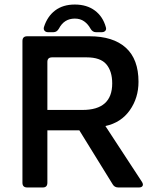

<svg xmlns="http://www.w3.org/2000/svg" viewBox="-20 -827 705 847"><path d="M100 0Q79 0 79 -21V-646Q79 -667 100 -667H375Q479 -667 535 -616.5Q591 -566 591 -466Q591 -395 552.5 -340.5Q514 -286 445 -271L606 -25Q613 -14 609 -7Q605 0 593 0H502Q485 0 477 -14L330 -252H189V-21Q189 0 169 0ZM189 -342H344Q475 -342 475 -459Q475 -513 449 -543.5Q423 -574 362 -574H210Q189 -574 189 -554ZM310 -807Q363 -807 398.5 -780.5Q434 -754 447 -707Q450 -697 444.5 -691Q439 -685 429 -685H403Q388 -685 379 -701Q368 -721 351 -733Q334 -745 310 -745Q263 -745 240 -701Q231 -685 216 -685H192Q182 -685 176.5 -691.5Q171 -698 174 -708Q189 -755 223.5 -781Q258 -807 310 -807Z"/></svg>

Font: Pitagon Sans Medium
Style: Regular
Weight: 500
Designer: Travis Tran
Foundry: Pitagon
Version: Version 1.001; ttfautohint (v1.8.4.7-5d5b);gftools[0.9.26]